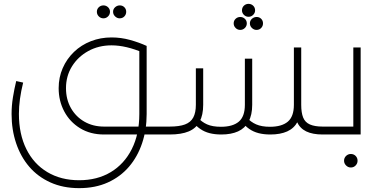

<svg xmlns="http://www.w3.org/2000/svg" viewBox="-20 -697 1967 995"><path d="M665 0V-41H835V0ZM835 0V-41Q849 -41 852 -35.5Q855 -30 855 -21Q855 -12 852 -6Q849 0 835 0ZM390 278Q307 278 241.5 248.5Q176 219 131.5 167Q87 115 63.5 45Q40 -25 40 -106Q40 -149 47 -192.5Q54 -236 64 -277L100 -269Q89 -225 83.5 -184.5Q78 -144 78 -107Q78 -2 116.5 75.5Q155 153 225.5 195Q296 237 390 237Q484 237 554 195Q624 153 663 75.5Q702 -2 702 -106V-459H740V-106Q740 -25 716.5 45Q693 115 648.5 167Q604 219 539 248.5Q474 278 390 278ZM519 0Q448 0 395 -32.5Q342 -65 313 -119.5Q284 -174 284 -240Q284 -296 305 -344Q326 -392 363.5 -428Q401 -464 451 -483.5Q501 -503 558 -503Q607 -503 654 -490Q701 -477 740 -459L724 -423Q633 -462 558 -462Q491 -462 437.5 -432.5Q384 -403 353 -353Q322 -303 322 -240Q322 -182 347.5 -137Q373 -92 417.5 -66.5Q462 -41 519 -41H713V0ZM600 -602Q587 -602 576.5 -612Q566 -622 566 -636Q566 -650 576.5 -659.5Q587 -669 601 -669Q615 -669 624.5 -659.5Q634 -650 634 -636Q634 -622 624.5 -612Q615 -602 600 -602ZM516 -602Q502 -602 492 -612Q482 -622 482 -636Q482 -650 492 -659.5Q502 -669 516 -669Q530 -669 540 -659.5Q550 -650 550 -636Q550 -622 540 -612Q530 -602 516 -602Z M1652 0Q1600 0 1567 -16Q1534 -32 1518.5 -66.5Q1503 -101 1503 -154H1541Q1541 -113 1551 -88Q1561 -63 1586 -52Q1611 -41 1652 -41H1673V0ZM835 0Q822 0 818.5 -6Q815 -12 815 -21Q815 -31 818.5 -36Q822 -41 835 -41ZM1381 0Q1347 0 1320 -7Q1293 -14 1271.5 -29Q1250 -44 1234 -65L1259 -88Q1279 -65 1307.5 -52.5Q1336 -40 1379 -40Q1440 -40 1471.5 -66.5Q1503 -93 1503 -154V-451H1541V-154Q1541 -101 1522.5 -66.5Q1504 -32 1468.5 -16Q1433 0 1381 0ZM835 0V-41H859Q909 -41 938.5 -52Q968 -63 981.5 -88Q995 -113 995 -154V-343H1033V-154Q1033 -101 1014.5 -66.5Q996 -32 958 -16Q920 0 859 0ZM1127 0Q1093 0 1066 -7Q1039 -14 1017.5 -29Q996 -44 979 -65L1005 -88Q1025 -65 1053 -52.5Q1081 -40 1125 -40Q1186 -40 1217.5 -66.5Q1249 -93 1249 -154V-393H1287V-154Q1287 -101 1268 -66.5Q1249 -32 1213.5 -16Q1178 0 1127 0ZM1673 0V-41Q1686 -41 1689.5 -35.5Q1693 -30 1693 -21Q1693 -12 1689.5 -6Q1686 0 1673 0ZM1268 -677Q1282 -677 1292 -667.5Q1302 -658 1302 -643Q1302 -630 1292 -620Q1282 -610 1268 -610Q1254 -610 1244 -620Q1234 -630 1234 -643Q1234 -658 1244 -667.5Q1254 -677 1268 -677ZM1310 -609Q1324 -609 1333.5 -599.5Q1343 -590 1343 -576Q1343 -562 1333.5 -552Q1324 -542 1309 -542Q1296 -542 1285.5 -552Q1275 -562 1275 -576Q1275 -590 1285.5 -599.5Q1296 -609 1310 -609ZM1225 -609Q1239 -609 1249 -599.5Q1259 -590 1259 -576Q1259 -562 1249 -552Q1239 -542 1225 -542Q1211 -542 1201 -552Q1191 -562 1191 -576Q1191 -590 1201 -599.5Q1211 -609 1225 -609Z M1811 -451H1849V0H1673V-41H1811ZM1673 0Q1660 0 1656.5 -6Q1653 -12 1653 -21Q1653 -31 1656.5 -36Q1660 -41 1673 -41ZM1798 171Q1784 171 1773.5 160.5Q1763 150 1763 136Q1763 121 1773.5 111Q1784 101 1798 101Q1813 101 1823 111Q1833 121 1833 136Q1833 150 1823 160.5Q1813 171 1798 171Z"/></svg>

Font: Alexandria ExtraLight
Style: Regular
Weight: 250
Designer: Mohamed Gaber
Foundry: Kief Type Foundry
Version: Version 5.100